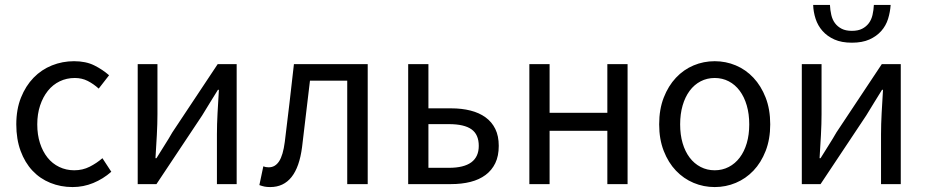

<svg xmlns="http://www.w3.org/2000/svg" viewBox="-20 -746 3752 778"><path d="M274 12Q226 12 184 -5Q142 -22 111.5 -54.5Q81 -87 63.5 -134.5Q46 -182 46 -242Q46 -303 65 -350.5Q84 -398 116 -431Q148 -464 190.5 -481Q233 -498 280 -498Q328 -498 362 -481Q396 -464 422 -441L380 -387Q359 -406 335.5 -418Q312 -430 283 -430Q250 -430 222 -416.5Q194 -403 174 -378Q154 -353 142.5 -318.5Q131 -284 131 -242Q131 -200 142 -166Q153 -132 172.5 -107.5Q192 -83 220 -69.5Q248 -56 281 -56Q315 -56 343.5 -70.5Q372 -85 395 -105L431 -50Q398 -21 358 -4.5Q318 12 274 12Z M538 0V-486H618V-284Q618 -245 615.5 -198.5Q613 -152 610 -105H614Q628 -128 646.5 -157Q665 -186 678 -209L862 -486H939V0H859V-202Q859 -241 861.5 -287.5Q864 -334 867 -382H863Q849 -359 830.5 -329.5Q812 -300 799 -278L614 0Z M1075 12Q1061 12 1051.5 10Q1042 8 1031 4L1047 -72Q1052 -70 1057 -69Q1062 -68 1069 -68Q1095 -68 1111 -92.5Q1127 -117 1134 -171Q1144 -250 1153 -328.5Q1162 -407 1171 -486H1470V0H1387V-419H1236Q1228 -352 1220 -284.5Q1212 -217 1204 -150Q1183 12 1075 12Z M1634 0V-486H1716V-307H1808Q1851 -307 1886.5 -298Q1922 -289 1947.5 -270.5Q1973 -252 1987 -223.5Q2001 -195 2001 -155Q2001 -114 1987 -85Q1973 -56 1947.5 -37Q1922 -18 1886.5 -9Q1851 0 1808 0ZM1716 -66H1799Q1920 -66 1920 -155Q1920 -201 1890.5 -222Q1861 -243 1799 -243H1716Z M2125 0V-486H2207V-289H2441V-486H2523V0H2441V-216H2207V0Z M2876 12Q2831 12 2790.5 -5Q2750 -22 2719 -54.5Q2688 -87 2669.5 -134.5Q2651 -182 2651 -242Q2651 -303 2669.5 -350.5Q2688 -398 2719 -431Q2750 -464 2790.5 -481Q2831 -498 2876 -498Q2921 -498 2961.5 -481Q3002 -464 3033 -431Q3064 -398 3082.5 -350.5Q3101 -303 3101 -242Q3101 -182 3082.5 -134.5Q3064 -87 3033 -54.5Q3002 -22 2961.5 -5Q2921 12 2876 12ZM2876 -56Q2907 -56 2933 -69.5Q2959 -83 2977.5 -107.5Q2996 -132 3006 -166Q3016 -200 3016 -242Q3016 -284 3006 -318.5Q2996 -353 2977.5 -378Q2959 -403 2933 -416.5Q2907 -430 2876 -430Q2845 -430 2819 -416.5Q2793 -403 2774.5 -378Q2756 -353 2746 -318.5Q2736 -284 2736 -242Q2736 -200 2746 -166Q2756 -132 2774.5 -107.5Q2793 -83 2819 -69.5Q2845 -56 2876 -56Z M3229 0V-486H3309V-284Q3309 -245 3306.5 -198.5Q3304 -152 3301 -105H3305Q3319 -128 3337.5 -157Q3356 -186 3369 -209L3553 -486H3630V0H3550V-202Q3550 -241 3552.5 -287.5Q3555 -334 3558 -382H3554Q3540 -359 3521.5 -329.5Q3503 -300 3490 -278L3305 0ZM3432 -573Q3390 -573 3361 -586Q3332 -599 3313 -620.5Q3294 -642 3285 -669.5Q3276 -697 3275 -726H3343Q3344 -705 3348.5 -685.5Q3353 -666 3363.5 -652Q3374 -638 3390.5 -629.5Q3407 -621 3432 -621Q3457 -621 3473.5 -629.5Q3490 -638 3500.5 -652Q3511 -666 3515.5 -685.5Q3520 -705 3521 -726H3589Q3587 -697 3578.5 -669.5Q3570 -642 3551 -620.5Q3532 -599 3503 -586Q3474 -573 3432 -573Z"/></svg>

Font: Pinyin1712
Style: Regular
Weight: 400
Version: Version 1